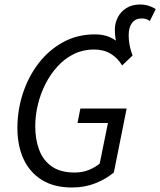

<svg xmlns="http://www.w3.org/2000/svg" viewBox="-20 -821 712 853"><path d="M299.8 12Q220.7 12 166.7 -21.1Q112.8 -54.3 85 -113.6Q57.3 -172.8 57.3 -252.6Q57.3 -330.8 81.3 -405Q105.3 -479.3 150.5 -538.6Q195.7 -597.9 259.3 -633.1Q322.8 -668.3 401.9 -668.3Q438.1 -668.3 465.7 -656.7Q493.3 -645 516.9 -622.9L500.1 -609.8Q494.6 -639.6 492.5 -655.4Q490.3 -671.2 490.3 -689.1Q490.3 -718.9 503.6 -744.4Q517 -769.9 542 -785.5Q567 -801 602.6 -801Q622.5 -801 640.5 -795.3Q658.4 -789.6 671.8 -780.5L645.8 -727.7Q636.8 -733.7 629.1 -736.3Q621.5 -739 608.7 -739Q581.8 -739 566.7 -719.3Q551.7 -699.7 551.7 -664.7Q551.7 -644 555.4 -622.3Q559.1 -600.7 568.9 -574.3L522.6 -530.1Q502.9 -563.6 471.6 -582.3Q440.3 -601.1 397.7 -601.1Q349.4 -601.1 308.9 -581.3Q268.4 -561.6 236.6 -527.1Q204.7 -492.6 182.4 -448.7Q160 -404.9 148.3 -356.3Q136.6 -307.8 136.6 -260.1Q136.6 -201.7 154 -155.3Q171.4 -108.8 209.9 -81.6Q248.3 -54.5 311.3 -54.5Q346.8 -54.5 375.3 -66.2Q403.7 -78 423 -94.5L459.6 -274.5H324.4L337 -338.8H542.7L485.8 -54.7Q450.7 -25.5 403.6 -6.7Q356.5 12 299.8 12Z"/></svg>

Font: Source Sans 3 VF
Style: Italic
Weight: 200
Italic angle: -11°
Designer: Paul D. Hunt
Foundry: Adobe Systems Incorporated
Version: Version 3.042;hotconv 1.0.118;makeotfexe 2.5.65603